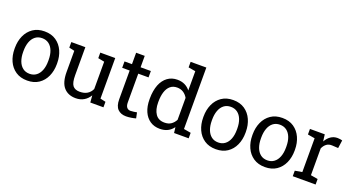

<svg xmlns="http://www.w3.org/2000/svg" viewBox="-48 -1384 3720 2016"><g transform="rotate(20 1811.5 -376.0)"><path d="M274.9 10.3Q198.7 10.3 145.8 -25.6Q92.8 -61.5 65.4 -122.3Q38.1 -183.1 38.1 -258.3V-269Q38.1 -343.8 65.4 -404.8Q92.8 -465.8 145.5 -502Q198.2 -538.1 273.9 -538.1Q350.6 -538.1 403.3 -502Q456.1 -465.8 483.4 -404.8Q510.7 -343.8 510.7 -269V-258.3Q510.7 -182.6 483.2 -121.6Q455.6 -60.5 403.1 -25.1Q350.6 10.3 274.9 10.3ZM274.9 -64.9Q318.4 -64.9 349.6 -88.4Q380.9 -111.8 397.7 -155Q414.6 -198.2 414.6 -258.3V-269Q414.6 -329.1 397.7 -372.3Q380.9 -415.5 349.4 -439Q317.9 -462.4 273.9 -462.4Q228.5 -462.4 197.3 -437.7Q166 -413.1 150.1 -369.6Q134.3 -326.2 134.3 -269V-258.3Q134.3 -201.2 150.4 -157.7Q166.5 -114.3 197.8 -89.6Q229 -64.9 274.9 -64.9Z M817.4 10.3Q731.4 10.3 683.1 -44.9Q634.8 -100.1 634.8 -216.8V-452.6L574.2 -466.3V-528.3H634.8H731V-215.8Q731 -131.3 755.9 -99.6Q780.8 -67.9 833.5 -67.9Q884.8 -67.9 918.2 -88.6Q951.7 -109.4 968.8 -147.5V-452.6L897.9 -466.3V-528.3H968.8H1064.9V-75.2L1125.5 -61.5V0H978.5L972.2 -78.1Q947.3 -35.6 908 -12.7Q868.7 10.3 817.4 10.3Z M1379.4 8.3Q1320.8 8.3 1286.4 -26.1Q1252 -60.5 1252 -136.2V-457H1168.5V-528.3H1252V-655.8H1348.1V-528.3H1462.9V-457H1348.1V-136.2Q1348.1 -98.1 1363.3 -80.1Q1378.4 -62 1403.8 -62Q1420.9 -62 1441.9 -65.2Q1462.9 -68.4 1474.6 -70.8L1487.8 -7.8Q1466.8 -1.5 1436.3 3.4Q1405.8 8.3 1379.4 8.3Z M1756.8 10.3Q1693.8 10.3 1647.7 -20.8Q1601.6 -51.8 1576.4 -108.9Q1551.3 -166 1551.3 -244.1V-254.4Q1551.3 -298.8 1558.1 -337.4Q1564.9 -376 1577.1 -407.7Q1602.1 -469.7 1648.2 -503.9Q1694.3 -538.1 1757.8 -538.1Q1804.7 -538.1 1840.6 -520.8Q1876.5 -503.4 1901.9 -470.7V-686L1822.3 -699.7V-761.7H1901.9H1998V-75.2L2077.6 -61.5V0H1914.6L1906.7 -63Q1880.9 -26.9 1843.5 -8.3Q1806.2 10.3 1756.8 10.3ZM1781.2 -67.9Q1824.2 -67.9 1853.5 -87.4Q1882.8 -106.9 1901.9 -142.6V-387.7Q1883.3 -420.9 1853.5 -440.4Q1823.7 -460 1782.2 -460Q1736.8 -460 1706.8 -434.1Q1676.8 -408.2 1662.1 -362.1Q1647.5 -315.9 1647.5 -254.4V-244.1Q1647.5 -164.6 1680.2 -116.2Q1712.9 -67.9 1781.2 -67.9Z M2382.8 10.3Q2306.6 10.3 2253.7 -25.6Q2200.7 -61.5 2173.3 -122.3Q2146 -183.1 2146 -258.3V-269Q2146 -343.8 2173.3 -404.8Q2200.7 -465.8 2253.4 -502Q2306.2 -538.1 2381.8 -538.1Q2458.5 -538.1 2511.2 -502Q2564 -465.8 2591.3 -404.8Q2618.7 -343.8 2618.7 -269V-258.3Q2618.7 -182.6 2591.1 -121.6Q2563.5 -60.5 2511 -25.1Q2458.5 10.3 2382.8 10.3ZM2382.8 -64.9Q2426.3 -64.9 2457.5 -88.4Q2488.8 -111.8 2505.6 -155Q2522.5 -198.2 2522.5 -258.3V-269Q2522.5 -329.1 2505.6 -372.3Q2488.8 -415.5 2457.3 -439Q2425.8 -462.4 2381.8 -462.4Q2336.4 -462.4 2305.2 -437.7Q2273.9 -413.1 2258.1 -369.6Q2242.2 -326.2 2242.2 -269V-258.3Q2242.2 -201.2 2258.3 -157.7Q2274.4 -114.3 2305.7 -89.6Q2336.9 -64.9 2382.8 -64.9Z M2931.6 10.3Q2855.5 10.3 2802.5 -25.6Q2749.5 -61.5 2722.2 -122.3Q2694.8 -183.1 2694.8 -258.3V-269Q2694.8 -343.8 2722.2 -404.8Q2749.5 -465.8 2802.2 -502Q2855 -538.1 2930.7 -538.1Q3007.3 -538.1 3060.1 -502Q3112.8 -465.8 3140.1 -404.8Q3167.5 -343.8 3167.5 -269V-258.3Q3167.5 -182.6 3139.9 -121.6Q3112.3 -60.5 3059.8 -25.1Q3007.3 10.3 2931.6 10.3ZM2931.6 -64.9Q2975.1 -64.9 3006.3 -88.4Q3037.6 -111.8 3054.4 -155Q3071.3 -198.2 3071.3 -258.3V-269Q3071.3 -329.1 3054.4 -372.3Q3037.6 -415.5 3006.1 -439Q2974.6 -462.4 2930.7 -462.4Q2885.3 -462.4 2854 -437.7Q2822.8 -413.1 2806.9 -369.6Q2791 -326.2 2791 -269V-258.3Q2791 -201.2 2807.1 -157.7Q2823.2 -114.3 2854.5 -89.6Q2885.7 -64.9 2931.6 -64.9Z M3240.7 0V-61.5L3320.3 -75.2V-452.6L3240.7 -466.3V-528.3H3406.2L3414.6 -460.9L3415.5 -451.7Q3438 -492.2 3470.9 -515.1Q3503.9 -538.1 3546.4 -538.1Q3561.5 -538.1 3577.4 -535.4Q3593.3 -532.7 3600.1 -530.3L3587.4 -440.9L3520.5 -444.8Q3482.4 -447.3 3456.5 -427.5Q3430.7 -407.7 3416.5 -374.5V-75.2L3496.1 -61.5V0Z"/></g></svg>

Font: Hanuman
Style: Regular
Weight: 400
Designer: Danh Hong
Foundry: Danh Hong
Version: Version 9.000